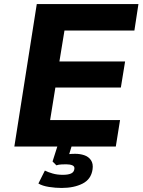

<svg xmlns="http://www.w3.org/2000/svg" viewBox="-20 -725 708 950"><path d="M51 0 162 -705H665L645 -574H299L274 -421H599L578 -292H254L228 -131H574L553 0ZM285 205Q255 205 222.5 200Q190 195 170 183L202 119Q218 127 240.5 133.5Q263 140 291 140Q317 140 331.5 133.5Q346 127 348 111Q350 98 338 93Q326 88 308 88Q300 88 285.5 88.5Q271 89 259 93L240 74L270 -20H340L315 62L287 44Q298 40 316.5 38Q335 36 352 36Q376 36 397 43Q418 50 430 67.5Q442 85 438 113Q431 162 388.5 183.5Q346 205 285 205Z"/></svg>

Font: Nunito Sans 7pt ExtraBold
Style: Italic
Weight: 800
Italic angle: -9°
Designer: Vernon Adams
Foundry: Vernon Adams
Version: Version 3.101;gftools[0.9.27]